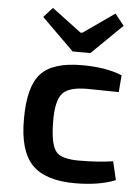

<svg xmlns="http://www.w3.org/2000/svg" viewBox="-54 -784 601 838"><g transform="rotate(5 247.0 -365.0)"><path d="M324 -560H246L105 -699L144 -742L273 -645H281L418 -741L458 -691ZM483 -17Q411 12 306 12Q175 12 117 -49Q59 -110 60 -250Q60 -390 112 -447Q164 -504 292 -504Q398 -504 468 -475L462 -401Q359 -403 324 -403Q245 -403 217 -373Q186 -340 188 -243Q189 -145 216 -115Q240 -88 314 -88Q398 -88 464 -98Z"/></g></svg>

Font: Taylor Sans Upright Semi Bold
Style: Regular
Weight: 600
Italic angle: -8°
Designer: Natanael Gama
Version: Version 1.001 September 8, 2015